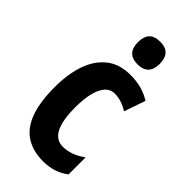

<svg xmlns="http://www.w3.org/2000/svg" viewBox="-243 -818 885 885"><g transform="rotate(45 199.5 -376.0)"><path d="M241 10Q173 10 127 -20Q81 -50 58.5 -112.5Q36 -175 36 -270Q36 -354 58 -418.5Q80 -483 126 -520Q172 -557 244 -557Q284 -557 316.5 -548Q349 -539 377 -521L341 -417Q319 -431 297 -438Q275 -445 253 -445Q226 -445 207.5 -425Q189 -405 179 -366.5Q169 -328 169 -271Q169 -215 178.5 -177.5Q188 -140 207.5 -121Q227 -102 256 -102Q284 -102 311.5 -112Q339 -122 366 -142V-31Q340 -10 307.5 0Q275 10 241 10ZM232 -762Q269 -762 286 -743Q303 -724 303 -687Q303 -651 285 -632.5Q267 -614 232 -614Q197 -614 179 -632.5Q161 -651 161 -687Q161 -725 178.5 -743.5Q196 -762 232 -762Z"/></g></svg>

Font: Noto Sans Khmer ExtraCondensed
Style: Bold
Weight: 700
Width: 2
Designer: Danh Hong and the Monotype Design Team
Foundry: Monotype Imaging Inc.
Version: Version 2.004